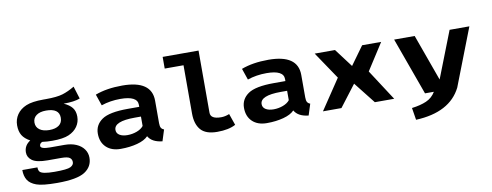

<svg xmlns="http://www.w3.org/2000/svg" viewBox="-74 -1134 4480 1749"><g transform="rotate(-10 2166.0 -259.5)"><path d="M43 51H183Q183 76 193 90Q213 118 330.5 118Q448 118 478.5 102Q509 86 509 59.5Q509 33 489 18.5Q469 4 412 4H286Q185 4 144 -25.5Q103 -55 103 -101Q103 -165 161 -202Q111 -229 89 -265.5Q67 -302 67 -357.5Q67 -413 97 -457Q127 -501 183 -524.5Q239 -548 343 -548Q355 -548 367 -548Q469 -548 523 -564.5Q577 -581 635 -616L671 -500Q619 -479 519 -479Q571 -456 596 -424Q621 -392 621 -341.5Q621 -291 593 -250.5Q565 -210 512.5 -187Q460 -164 359 -164Q310 -164 267 -170Q255 -166 248 -157.5Q241 -149 241 -137Q241 -108 328 -108H460Q523 -108 569 -88Q615 -68 640 -33Q665 2 665 46Q665 129 593 175.5Q521 222 337 222Q201 222 145 201.5Q89 181 66 144Q43 107 43 51ZM471 -358Q471 -445 349 -445Q292 -445 259.5 -421Q227 -397 227 -355Q227 -313 260 -289Q293 -265 350 -265Q407 -265 439 -288.5Q471 -312 471 -358Z M1086 -331H1192V-350Q1192 -432 1034 -432Q940 -432 858 -404L822 -509Q927 -549 1072 -549Q1344 -549 1344 -361V-153Q1344 -124 1352 -110Q1360 -96 1379 -89L1346 15Q1250 5 1216 -55Q1183 -20 1114 -1.5Q1045 17 960.5 17Q876 17 827 -29.5Q778 -76 778 -156Q778 -236 846 -283.5Q914 -331 1086 -331ZM942 -161Q942 -130 969.5 -113Q997 -96 1042.5 -96Q1088 -96 1129.5 -111.5Q1171 -127 1192 -154V-241H1134Q942 -241 942 -161Z M1481 -634V-742H1813V-167Q1813 -108 1911 -108Q1948 -108 1987 -124L2024 -18Q1960 17 1853.5 17Q1747 17 1701 -36.5Q1655 -90 1655 -187V-634Z M2438 -331H2544V-350Q2544 -432 2386 -432Q2292 -432 2210 -404L2174 -509Q2279 -549 2424 -549Q2696 -549 2696 -361V-153Q2696 -124 2704 -110Q2712 -96 2731 -89L2698 15Q2602 5 2568 -55Q2535 -20 2466 -1.5Q2397 17 2312.5 17Q2228 17 2179 -29.5Q2130 -76 2130 -156Q2130 -236 2198 -283.5Q2266 -331 2438 -331ZM2294 -161Q2294 -130 2321.5 -113Q2349 -96 2394.5 -96Q2440 -96 2481.5 -111.5Q2523 -127 2544 -154V-241H2486Q2294 -241 2294 -161Z M2833 0 3020 -279 2850 -531H3038L3166 -361L3289 -531H3465L3307 -285L3492 0H3313L3156 -199L3004 0Z M3585 -531H3775L3930 -101L4098 -531H4281L4075 0Q3970 209 3655 223L3637 111Q3717 101 3772 77Q3827 53 3859 0H3777Z"/></g></svg>

Font: Fix15 Mono
Style: Bold
Weight: 700
Designer: Carrois Corporate & Edenspiekermann AG
Foundry: Carrois Corporate GbR & Edenspiekermann AG
Version: Version 3.206